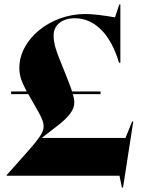

<svg xmlns="http://www.w3.org/2000/svg" viewBox="-20 -790 641 863"><path d="M528 53H533L579 -244H574L544 -170H170V-172L235 -222C290 -264 314 -296 314 -329C314 -339 312 -351 307 -367H432V-379H304C296 -404 283 -436 265 -481C233 -559 221 -591 221 -631C221 -676 257 -708 316 -708C412 -708 480 -627 515 -508H521V-770H516L497 -712C439 -722 396 -727 363 -727C205 -727 67 -613 67 -485C67 -452 75 -426 100 -379H30V-367H107L131 -325C167 -264 176 -243 176 -222C176 -198 163 -175 99 -103L10 -3V0H517Z"/></svg>

Font: Nyght Serif Dark
Style: Regular
Weight: 800
Designer: Maksym Kobuzan
Version: Version 0.410;Glyphs 3.1.2 (3151)